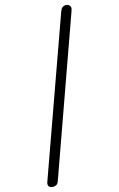

<svg xmlns="http://www.w3.org/2000/svg" viewBox="-171 -1066 748 1208"><g transform="rotate(-15 202.5 -462.0)"><path d="M17.5 80Q6.5 80 -1.5 75.8Q-9.5 71.5 -12.5 63Q-15.5 54.5 -11.5 43L352 -974Q358.5 -991.5 367.8 -997.8Q377 -1004 388 -1004Q398.5 -1004 406.8 -999.2Q415 -994.5 418 -985.2Q421 -976 416 -962L53.5 55Q48.5 68.5 39.2 74.2Q30 80 17.5 80Z"/></g></svg>

Font: Edu NSW ACT Hand
Style: Regular
Weight: 400
Designer: Tina and Corey Anderson, Eben Sorkin, Mirko Velimirovic
Foundry: Sorkin Type Co.
Version: Version 2.000